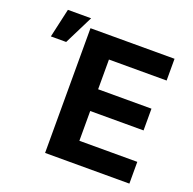

<svg xmlns="http://www.w3.org/2000/svg" viewBox="-135 -915 1055 1052"><g transform="rotate(20 392.5 -389.5)"><path d="M235.8 -727.3H725.9V-600.5H389.6V-427.2H700.6V-300.4H389.6V-126.8H727.3V0H235.8ZM85.2 -779.5H220.5L136.4 -610.8H47.2Z"/></g></svg>

Font: Cannonade
Style: Bold
Weight: 700
Designer: Rasmus Andersson
Foundry: rsms
Version: Version 3.012;git-f93a4a705